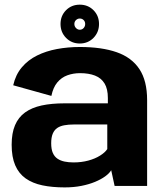

<svg xmlns="http://www.w3.org/2000/svg" viewBox="-20 -801 705 827"><path d="M258.7 6.2Q297.2 6.2 330.2 -0.3Q363.2 -6.8 389.2 -17.6Q415.2 -28.4 433.1 -41.4Q451 -54.3 459 -67.8L473.7 0H613.7V-369.8Q613.7 -453.2 580.5 -503.3Q547.3 -553.4 482.9 -576Q418.5 -598.6 324.1 -598.6Q272.6 -598.6 225.4 -589.8Q178.2 -581 139.6 -561.9Q100.9 -542.8 74.1 -511.1Q47.3 -479.5 36.9 -433.7L201.3 -387.9Q208.9 -424.7 226.9 -446.1Q244.8 -467.5 270.2 -476.7Q295.5 -485.9 324.8 -485.9Q362.2 -485.9 389 -475.5Q415.8 -465.1 430.2 -441.7Q444.6 -418.3 444.6 -378.7V-355.9H257.5Q201.9 -355.9 159.3 -346.7Q116.8 -337.4 88 -316.7Q59.3 -296 44.8 -261.9Q30.2 -227.8 30.2 -177.6Q30.2 -124.6 45.5 -89.1Q60.8 -53.5 90.5 -32.5Q120.2 -11.6 162.4 -2.7Q204.5 6.2 258.7 6.2ZM296.5 -101.4Q275.5 -101.4 257.9 -105.1Q240.3 -108.8 227.3 -117.7Q214.3 -126.6 207.4 -142.6Q200.5 -158.5 200.5 -183.9Q200.5 -209.3 207.3 -225.4Q214.2 -241.5 226.8 -249.9Q239.4 -258.3 257.4 -261.5Q275.5 -264.8 297.4 -264.8H442.1V-158.9Q432.4 -144.1 411.1 -130.8Q389.9 -117.4 360.4 -109.4Q331 -101.4 296.5 -101.4ZM323.6 -613.6Q359 -613.6 382.8 -637.9Q406.5 -662.3 406.5 -697.6Q406.5 -733.1 382.8 -757Q359 -780.9 323.6 -780.9Q288.2 -780.9 264.4 -757Q240.7 -733.1 240.7 -697.6Q240.7 -662.1 264.5 -637.9Q288.3 -613.6 323.6 -613.6ZM323.6 -672.9Q314.5 -672.9 307.4 -680.2Q300.3 -687.5 300.3 -697.6Q300.3 -708 307.4 -714.6Q314.5 -721.2 323.6 -721.2Q333.6 -721.2 340.2 -714.6Q346.9 -708 346.9 -697.6Q346.9 -687.5 340.2 -680.2Q333.6 -672.9 323.6 -672.9Z"/></svg>

Font: Anybody Thin
Style: Regular
Weight: 100
Designer: Tyler Finck
Foundry: Etcetera Type Company
Version: Version 1.114;gftools[0.9.25]